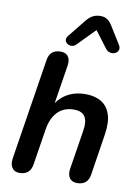

<svg xmlns="http://www.w3.org/2000/svg" viewBox="-102 -1019 789 1093"><g transform="rotate(10 292.5 -472.0)"><path d="M88 8Q59 8 45.5 -12.5Q32 -33 37 -67L129 -650Q138 -713 201 -713Q230 -713 244 -694.5Q258 -676 253 -641L213 -390H202Q227 -443 273.5 -471Q320 -499 383 -499Q437 -499 473.5 -477Q510 -455 525.5 -409.5Q541 -364 530 -293L493 -55Q484 8 421 8Q392 8 378 -11.5Q364 -31 369 -65L405 -291Q414 -346 396.5 -373.5Q379 -401 333 -401Q274 -401 238.5 -364Q203 -327 193 -263L160 -55Q151 8 88 8ZM380 -869 283 -770Q271 -757 256.5 -756Q242 -755 231 -762.5Q220 -770 217.5 -782Q215 -794 226 -808L309 -911Q326 -932 345 -942Q364 -952 389 -952Q413 -952 430 -940Q447 -928 460 -905L519 -810Q530 -793 525.5 -779.5Q521 -766 508 -759.5Q495 -753 479 -756Q463 -759 451 -775Z"/></g></svg>

Font: Nunito Variable Extra Light
Style: Italic
Weight: 200
Italic angle: -9°
Designer: Vernon Adams
Foundry: Vernon Adams
Version: Version 3.602